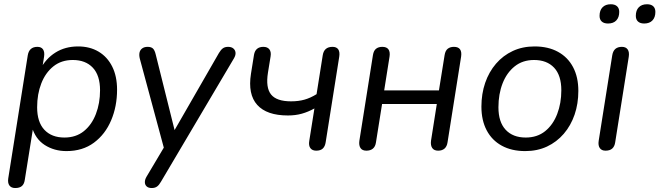

<svg xmlns="http://www.w3.org/2000/svg" viewBox="-20 -719 3177 925"><path d="M53.2 186.9Q34.3 186.9 25.3 174.6Q16.4 162.2 19.8 139.9L113.7 -452.1Q117.1 -473 128.7 -483.1Q140.3 -493.3 160.2 -493.3Q179.1 -493.3 187.4 -480.9Q195.7 -468.5 192.3 -445.7L180.1 -369.6L173.3 -383.7Q200.2 -436.4 247.1 -465.8Q294 -495.3 356.3 -495.3Q412.8 -495.3 455.1 -470.1Q497.4 -444.8 520.7 -398.1Q544 -351.4 544 -286.9Q544 -206.6 515.5 -139.4Q487.1 -72.1 432.6 -31.6Q378.1 8.9 300.1 8.9Q241.4 8.9 195.5 -20.4Q149.7 -49.8 132.7 -110.3H140.6L99.3 148.1Q96.4 168 85.3 177.4Q74.1 186.9 53.2 186.9ZM290.3 -56.4Q345.9 -56.4 384 -87.1Q422.1 -117.9 442 -169.8Q462 -221.7 462 -284.1Q462 -355.8 427.1 -392.9Q392.2 -430 330.6 -430Q275.5 -430 237.1 -399.2Q198.8 -368.4 178.9 -317Q158.9 -265.7 158.9 -202.2Q158.9 -131 193.8 -93.7Q228.7 -56.4 290.3 -56.4Z M711.1 186.9Q695.1 186.9 686.6 179.1Q678.1 171.3 677.9 158.8Q677.7 146.4 686 132.2L779.4 -24.9L774 10.2L653.7 -435.9Q649.4 -453 652.2 -465.8Q655.1 -478.7 665.3 -486Q675.5 -493.3 691.1 -493.3Q708.6 -493.3 717.1 -485Q725.5 -476.8 730.4 -455.9L829.5 -58.6H801.7L1034.8 -463.7Q1044 -479.2 1053.7 -486.2Q1063.4 -493.3 1078.9 -493.3Q1095 -493.3 1104.2 -485.5Q1113.5 -477.7 1114.7 -465.5Q1116 -453.3 1107.2 -438.1L755.3 156.8Q746.6 172.3 736.6 179.6Q726.6 186.9 711.1 186.9Z M1503.4 6.9Q1484.5 6.9 1475.3 -5.4Q1466.1 -17.8 1470 -40.6L1494.8 -196.6Q1464.7 -179.9 1434.2 -171.3Q1403.7 -162.7 1366.9 -162.7Q1265.2 -162.7 1219.4 -213.5Q1173.5 -264.4 1189 -363.1L1203.7 -454.9Q1207.1 -474.4 1218.5 -483.8Q1229.9 -493.3 1248.8 -493.3Q1268.7 -493.3 1277.9 -481.1Q1287.1 -469 1283.7 -447.6L1270.9 -368.8Q1259.4 -296.8 1285.9 -263.8Q1312.4 -230.8 1382 -230.8Q1418 -230.8 1446.8 -238.9Q1475.7 -247 1505.1 -265.3L1534.9 -453Q1541.2 -493.3 1581.9 -493.3Q1601.3 -493.3 1609.6 -481.2Q1617.8 -469 1614.4 -446.2L1549 -33.8Q1546.1 -13.9 1535.2 -3.5Q1524.3 6.9 1503.4 6.9Z M1745.2 6.9Q1725.3 6.9 1716.9 -5.7Q1708.4 -18.3 1711.3 -40.6L1776.7 -453.6Q1780.1 -474.9 1791.7 -484.1Q1803.3 -493.3 1821.8 -493.3Q1842.7 -493.3 1851.4 -481.2Q1860.1 -469 1856.7 -446.3L1830.9 -283.6H2094.7L2122 -453.6Q2125.4 -474.9 2137 -484.1Q2148.6 -493.3 2167 -493.3Q2187.9 -493.3 2196.4 -481.2Q2204.9 -469 2201.5 -446.3L2136.1 -33.3Q2133.2 -13.4 2121.6 -3.2Q2109.9 6.9 2091 6.9Q2071.1 6.9 2062.4 -5.9Q2053.7 -18.7 2056.5 -41L2084.4 -217.9H1820.7L1791.3 -33.3Q1788.4 -12.9 1776.5 -3Q1764.7 6.9 1745.2 6.9Z M2510.2 8.9Q2445.1 8.9 2397.6 -17Q2350.1 -42.9 2324.7 -91.1Q2299.3 -139.2 2299.3 -205.2Q2299.3 -266.9 2317.4 -319.7Q2335.5 -372.4 2369.5 -412Q2403.6 -451.6 2450.5 -473.4Q2497.3 -495.3 2555.4 -495.3Q2621 -495.3 2668.3 -469.3Q2715.6 -443.4 2740.9 -395.5Q2766.3 -347.6 2766.3 -281.2Q2766.3 -219.4 2748.2 -166.7Q2730.1 -114 2696.1 -74.4Q2662 -34.8 2615.2 -12.9Q2568.3 8.9 2510.2 8.9ZM2512.7 -56.4Q2568.2 -56.4 2606.4 -87.1Q2644.5 -117.9 2664.4 -169.8Q2684.3 -221.7 2684.3 -284.1Q2684.3 -355.8 2649.5 -392.9Q2614.6 -430 2552.9 -430Q2497.9 -430 2459.5 -399.2Q2421.1 -368.4 2401.2 -317Q2381.3 -265.7 2381.3 -202.2Q2381.3 -131 2416.2 -93.7Q2451 -56.4 2512.7 -56.4Z M2897.3 6.9Q2878.3 6.9 2869.6 -5.7Q2860.9 -18.3 2864.3 -40.6L2929.7 -453Q2933.1 -473.4 2944.7 -483.4Q2956.3 -493.3 2976.2 -493.3Q2995.1 -493.3 3003.9 -480.9Q3012.6 -468.5 3009.2 -445.7L2943.8 -33.3Q2940.9 -13.5 2929.5 -3.3Q2918.1 6.9 2897.3 6.9ZM3083.4 -605.7Q3064.3 -605.7 3053.7 -615.3Q3043.2 -624.9 3043.2 -642.6Q3043.2 -669.2 3057.4 -683.8Q3071.6 -698.5 3097.1 -698.5Q3116.8 -698.5 3127.1 -688.9Q3137.4 -679.3 3137.4 -661.6Q3137.4 -635.6 3123.4 -620.7Q3109.4 -605.7 3083.4 -605.7ZM2909.3 -605.7Q2889.7 -605.7 2879.1 -615.3Q2868.5 -624.9 2868.5 -642.6Q2868.5 -669.2 2882.8 -683.8Q2897 -698.5 2922.5 -698.5Q2942.2 -698.5 2952.7 -688.9Q2963.3 -679.3 2963.3 -661.6Q2963.3 -635.6 2949.3 -620.7Q2935.3 -605.7 2909.3 -605.7Z"/></svg>

Font: Nunito ExtraLight
Style: Italic
Weight: 200
Italic angle: -9°
Designer: Vernon Adams
Foundry: Vernon Adams
Version: Version 3.602